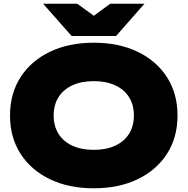

<svg xmlns="http://www.w3.org/2000/svg" viewBox="-20 -997 1010 1034"><path d="M485 17Q350 17 248.5 -32Q147 -81 90.5 -169Q34 -257 34 -375Q34 -493 90.5 -581Q147 -669 248.5 -718Q350 -767 485 -767Q620 -767 721.5 -718Q823 -669 879.5 -581Q936 -493 936 -375Q936 -257 879.5 -169Q823 -81 721.5 -32Q620 17 485 17ZM485 -190Q552 -190 600.5 -212.5Q649 -235 675 -276.5Q701 -318 701 -375Q701 -432 675 -473.5Q649 -515 600.5 -537.5Q552 -560 485 -560Q418 -560 369.5 -537.5Q321 -515 295 -473.5Q269 -432 269 -375Q269 -318 295 -276.5Q321 -235 369.5 -212.5Q418 -190 485 -190ZM605 -803H366L212 -977H396L539 -873H432L574 -977H758Z"/></svg>

Font: Unbounded ExtraBold
Style: Regular
Weight: 800
Designer: Luke Prowse, Jean-Baptiste Morizot, Fátima Lázaro, Florian Runge
Foundry: NaN
Version: Version 1.701;gftools[0.9.28.dev5+ged2979d]